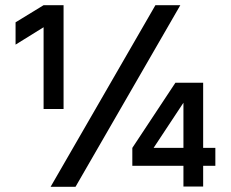

<svg xmlns="http://www.w3.org/2000/svg" viewBox="-20 -720 890 740"><path d="M579 -700H675L271 0H175ZM40 -634 148 -700H225V-300H148V-615L40 -548ZM490 -150 656 -401H763V-150H810V-81H763V-1H687V-81H490ZM687 -150V-324L572 -150Z"/></svg>

Font: Retni Sans Medium
Style: Regular
Weight: 500
Designer: Vitaly Kuzmin
Foundry: ParaType Ltd.
Version: Version 1.00;March 2, 2019;FontCreator 11.5.0.2425 64-bit; t